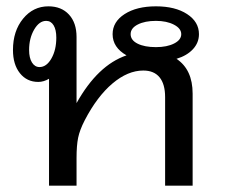

<svg xmlns="http://www.w3.org/2000/svg" viewBox="-20 -587 714 607"><path d="M589 -291V0H502V-280Q502 -321 484.5 -342.5Q467 -364 433 -364Q384 -364 335.5 -323Q287 -282 248 -207Q232 -176 227 -151.5Q222 -127 222 -87V0H135V-338Q118 -328 101 -328Q65 -328 43 -355.5Q21 -383 21 -429Q21 -489 53 -528Q85 -567 133 -567Q174 -567 198 -541Q222 -515 222 -470V-261Q289 -381 380 -412Q336 -437 336 -479Q336 -518 374 -542.5Q412 -567 473 -567Q534 -567 571.5 -542.5Q609 -518 609 -479Q609 -452 590 -431.5Q571 -411 538 -401Q589 -367 589 -291ZM158 -468Q158 -493 149.5 -507Q141 -521 126 -521Q104 -521 88 -493.5Q72 -466 72 -429Q72 -404 81 -389.5Q90 -375 105 -375Q127 -375 142.5 -402Q158 -429 158 -468ZM393 -479Q393 -460 415 -449Q437 -438 473 -438Q508 -438 530.5 -449.5Q553 -461 553 -479Q553 -497 530 -509Q507 -521 473 -521Q438 -521 415.5 -509.5Q393 -498 393 -479Z"/></svg>

Font: KoHo Medium
Style: Regular
Weight: 500
Version: Version 1.000; ttfautohint (v1.6)